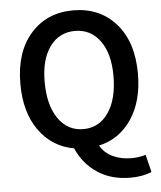

<svg xmlns="http://www.w3.org/2000/svg" viewBox="-57 -715 788 939"><g transform="rotate(-5 337.0 -246.0)"><path d="M48.8 -330.1Q48.8 -485.8 128.2 -575.9Q207.5 -666 336.9 -666Q466.8 -666 546.4 -576.2Q626 -486.3 626 -330.1Q626 -195.3 566.4 -106.9Q506.8 -18.6 405.8 3.9Q427.2 41.5 468 60.3Q508.8 79.1 558.1 79.1Q595.7 79.1 628.9 68.8L649.9 154.8Q606.9 173.8 544.9 173.8Q451.2 173.8 383.5 128.4Q315.9 83 283.2 6.8Q175.8 -12.2 112.3 -101.3Q48.8 -190.4 48.8 -330.1ZM168 -330.1Q168 -215.8 213.6 -149.4Q259.3 -83 336.9 -83Q414.6 -83 460.2 -149.4Q505.9 -215.8 505.9 -330.1Q505.9 -439 460.2 -502Q414.6 -564.9 336.9 -564.9Q259.3 -564.9 213.6 -502Q168 -439 168 -330.1Z"/></g></svg>

Font: Source Sans Pro Semibold
Style: Regular
Weight: 600
Designer: Paul D. Hunt
Foundry: Adobe Systems Incorporated
Version: Version 2.020;PS 2.0;hotconv 1.0.86;makeotf.lib2.5.63406